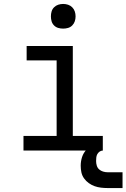

<svg xmlns="http://www.w3.org/2000/svg" viewBox="-20 -763 641 973"><path d="M99 0V-74H267V-457H115V-530H349V-74H501V0ZM300 -618Q287 -618 275 -621.5Q263 -625 254 -634Q245 -643 241.5 -655Q238 -667 238 -680Q238 -693 241.5 -705Q245 -717 254 -726Q263 -735 275 -739Q287 -743 300 -743Q313 -743 325 -739Q337 -735 346 -726Q355 -717 359 -705Q363 -693 363 -680Q363 -667 359 -655Q355 -643 346 -634Q337 -625 325 -621.5Q313 -618 300 -618ZM526 190Q509 190 492 188Q475 186 459.5 180.5Q444 175 430 165Q416 155 406 141Q396 127 392.5 110.5Q389 94 389 77Q389 54 396 32.5Q403 11 419 -5Q435 -21 457 -27.5Q479 -34 501 -34V0Q492 0 484.5 5.5Q477 11 473 18.5Q469 26 468 35Q467 44 467 53Q467 65 470.5 76.5Q474 88 482.5 95.5Q491 103 502.5 106.5Q514 110 526 110H601V190Z"/></svg>

Font: Iosevka Curly Slab Extended
Style: Regular
Weight: 400
Width: 7
Monospace: yes
Designer: Belleve Invis
Foundry: Belleve Invis
Version: Version 11.1.0; ttfautohint (v1.8.3)